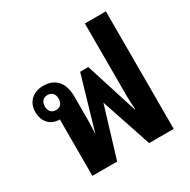

<svg xmlns="http://www.w3.org/2000/svg" viewBox="-167 -906 1048 1061"><g transform="rotate(-30 357.0 -375.0)"><path d="M125 0H283L380 -320L487 0H644V-750H510V-285C510 -258 512 -229 514 -201H511L406 -532H354L254 -189C257 -221 258 -254 258 -285V-430C258 -523 210 -567 138 -567C69 -567 28 -523 28 -463C28 -404 63 -360 123 -360H125ZM133 -415C106 -415 89 -433 89 -463C89 -493 106 -511 133 -511C160 -511 177 -493 177 -463C177 -432 160 -415 133 -415Z"/></g></svg>

Font: Noto Sans Thai Looped SemiCondensed
Style: Bold
Weight: 700
Width: 4
Designer: Sasikarn Vongin, Ben Mitchell
Foundry: The Fontpad Ltd
Version: Version 1.001